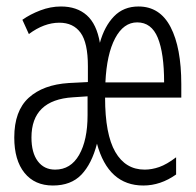

<svg xmlns="http://www.w3.org/2000/svg" viewBox="-20 -562 603 592"><path d="M143 10Q87 10 55.5 -29Q24 -68 24 -138Q24 -220 68.5 -260.5Q113 -301 192 -306L251 -309V-358Q251 -430 228.5 -461Q206 -492 163 -492Q116 -492 69 -457L49 -501Q73 -518 104.5 -530Q136 -542 168 -542Q217 -542 247.5 -515Q278 -488 288 -430Q302 -481 331.5 -511.5Q361 -542 407 -542Q473 -542 506 -478.5Q539 -415 539 -302V-261H304Q304 -148 335.5 -93.5Q367 -39 426 -39Q448 -39 471 -47Q494 -55 523 -77V-24Q475 10 422 10Q314 10 279 -119Q263 -57 231 -23.5Q199 10 143 10ZM486 -308Q486 -398 466.5 -445.5Q447 -493 403 -493Q361 -493 335 -444Q309 -395 305 -308ZM150 -39Q198 -39 224 -84.5Q250 -130 250 -207V-265L205 -262Q77 -254 77 -138Q77 -91 96.5 -65Q116 -39 150 -39Z"/></svg>

Font: Noto Sans Mono SemiCondensed Light
Style: Regular
Weight: 300
Width: 4
Designer: Monotype Design Team
Foundry: Monotype Imaging Inc.
Version: Version 2.014; ttfautohint (v1.8.4.7-5d5b)